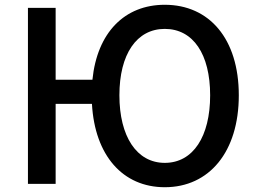

<svg xmlns="http://www.w3.org/2000/svg" viewBox="-20 -770 1076 804"><path d="M670 -88C552 -88 480 -199 480 -371C480 -543 552 -649 670 -649C789 -649 860 -543 860 -371C860 -199 789 -88 670 -88ZM670 14C856 14 980 -134 980 -371C980 -608 856 -750 670 -750C502 -750 387 -634 367 -436H213V-737H97V0H213V-335H365C377 -119 494 14 670 14Z"/></svg>

Font: Noto Sans TC Medium
Style: Regular
Weight: 500
Designer: Ryoko NISHIZUKA 西塚涼子 (kana, bopomofo & ideographs); Paul D. Hunt (Latin, Greek & Cyrillic); Sandoll Communications 산돌커뮤니
Foundry: Adobe
Version: Version 2.004;hotconv 1.0.118;makeotfexe 2.5.65603